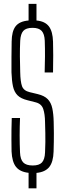

<svg xmlns="http://www.w3.org/2000/svg" viewBox="-20 -914 346 1021"><path d="M132 87.5V5Q86 0 65 -26.8Q44 -53.5 41.5 -108.5Q41 -143 40.8 -170Q40.5 -197 41 -224.2Q41.5 -251.5 42.5 -286.5H86.5Q84.5 -240.5 84.5 -194.2Q84.5 -148 86.5 -103Q88 -66.5 103.5 -50.2Q119 -34 154 -34Q188.5 -34 203.2 -50.2Q218 -66.5 219.5 -103Q221 -134 221.2 -157.5Q221.5 -181 221 -206Q220.5 -231 219.5 -265.5Q219 -307 210 -334.2Q201 -361.5 171 -369.5L126 -381Q91 -389.5 73.2 -407.2Q55.5 -425 49 -455Q42.5 -485 41 -530Q40.5 -565 41 -608.8Q41.5 -652.5 42 -693Q42.5 -748 63.2 -774.5Q84 -801 132 -805V-893.5H174V-805Q219 -801 239.8 -774Q260.5 -747 262 -692Q263 -663 263 -620.2Q263 -577.5 262 -528.5H217.5Q219 -570.5 219.2 -613Q219.5 -655.5 218 -697.5Q216.5 -733.5 201.5 -749.8Q186.5 -766 153 -766Q118.5 -766 104 -749.8Q89.5 -733.5 87.5 -697.5Q85.5 -656 85.8 -614.2Q86 -572.5 87.5 -530Q88.5 -479.5 97.2 -455.5Q106 -431.5 137.5 -424L181 -413.5Q216 -405 233.8 -386.8Q251.5 -368.5 258 -338.5Q264.5 -308.5 265.5 -265.5Q266.5 -230 266.5 -206.5Q266.5 -183 266.2 -161Q266 -139 265 -108.5Q263.5 -53 242 -26Q220.5 1 174 5.5V87.5Z"/></svg>

Font: Big Shoulders Display Thin Light
Style: Regular
Weight: 300
Version: Version 2.002